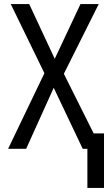

<svg xmlns="http://www.w3.org/2000/svg" viewBox="-20 -734 540 947"><path d="M493 -76V193H411V0H388L245 -301L109 0H20L199 -373L33 -714H124L250 -444L377 -714H467L295 -370L442 -76Z"/></svg>

Font: Noto Sans Mono UI Cond
Style: Regular
Weight: 400
Width: 3
Monospace: yes
Designer: Monotype Design team
Foundry: Monotype Imaging Inc.
Version: Version 1.000